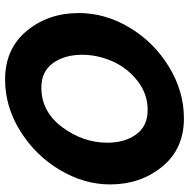

<svg xmlns="http://www.w3.org/2000/svg" viewBox="-14 -740 760 773"><g transform="rotate(90 366.5 -354.0)"><path d="M33 -291Q33 -397 91.5 -495Q150 -593 249 -653.5Q348 -714 457 -714Q580 -714 651.5 -626.5Q723 -539 723 -417Q723 -312 664.5 -214Q606 -116 508 -55Q410 6 301 6Q177 6 105 -81Q33 -168 33 -291ZM555 -406Q555 -476 521.5 -522Q488 -568 423 -568Q358 -568 305.5 -526.5Q253 -485 227 -425.5Q201 -366 201 -304Q201 -234 234.5 -187Q268 -140 333 -140Q430 -140 492.5 -224Q555 -308 555 -406Z"/></g></svg>

Font: Raleway-v4020 ExtraBold
Style: Italic
Weight: 800
Italic angle: -12°
Designer: Matt McInerney, Pablo Impallari, Rodrigo Fuenzalida
Foundry: Matt McInerney, Pablo Impallari, Rodrigo Fuenzalida
Version: Version 4.020;PS 004.020;hotconv 1.0.88;makeotf.lib2.5.64775